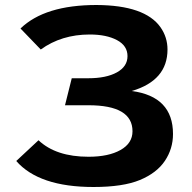

<svg xmlns="http://www.w3.org/2000/svg" viewBox="-20 -731 766 768"><path d="M45 -87 134 -170Q204 -104 334 -104Q414 -104 462 -131Q510 -158 510 -206Q510 -310 334 -310H240L267 -418H333Q405 -418 447.5 -441.5Q490 -465 490 -506.5Q490 -548 448 -570.5Q406 -593 339 -593Q226 -593 143 -533L62 -617Q159 -711 366 -711Q560 -710 622 -622Q650 -582 650 -533Q650 -409 507 -367Q672 -345 672 -195Q672 -136 639.5 -87.5Q607 -39 539.5 -11Q472 17 354 17Q136 17 45 -87Z"/></svg>

Font: Fix15 Mono
Style: Bold
Weight: 700
Designer: Carrois Corporate & Edenspiekermann AG
Foundry: Carrois Corporate GbR & Edenspiekermann AG
Version: Version 3.206